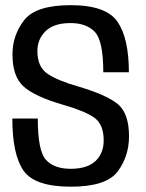

<svg xmlns="http://www.w3.org/2000/svg" viewBox="-20 -700 549 724"><path d="M247.5 4Q381 4 423.8 -53.5Q466.5 -111 466.5 -185.5Q466.5 -272 424.8 -307Q383 -342 274.5 -374Q199 -395.5 160 -421.2Q121 -447 121 -507.5Q121 -552.5 152.2 -582.8Q183.5 -613 245.5 -613Q306.5 -613 338 -579.2Q369.5 -545.5 369.5 -427.5H466Q466 -555 423.2 -617.8Q380.5 -680.5 246.5 -680.5Q114.5 -680.5 70.8 -623.5Q27 -566.5 27 -495Q27 -411.5 69 -373.8Q111 -336 217.5 -305Q294 -283.5 332.5 -258.5Q371 -233.5 371 -170.5Q371 -121.5 339.8 -92.5Q308.5 -63.5 246.5 -63.5Q184.5 -63.5 153.5 -97Q122.5 -130.5 122.5 -253H26.5Q26.5 -117 68.8 -56.5Q111 4 247.5 4Z"/></svg>

Font: Anybody SemiCondensed
Style: Regular
Weight: 400
Width: 4
Version: Version 1.113;gftools[0.9.25]